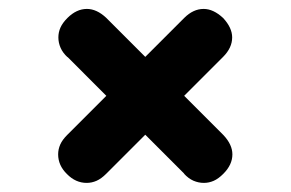

<svg xmlns="http://www.w3.org/2000/svg" viewBox="-20 -443 642 424"><path d="M128.9 -317.4 129.4 -316.4Q118.7 -326.2 113.8 -337.4Q108.9 -348.6 108.9 -360.4Q108.9 -371.6 113.5 -382.1Q118.2 -392.6 128.9 -403.3Q148.9 -423.3 171.9 -423.3Q193.4 -423.3 214.4 -403.8L300.8 -317.4L386.7 -403.3Q406.7 -423.3 429.7 -423.3Q451.2 -423.3 472.7 -403.3Q492.7 -381.8 492.7 -360.4Q492.7 -337.4 472.7 -317.4L386.7 -231.4L473.6 -144.5Q493.2 -123.5 493.2 -102.1Q493.2 -79.1 473.1 -59.1Q462.4 -48.3 451.9 -43.7Q441.4 -39.1 430.2 -39.1Q418.5 -39.1 407.2 -43.9Q396 -48.8 386.2 -59.6L387.2 -59.1L300.8 -145.5L214.4 -59.1Q203.6 -48.3 193.1 -43.7Q182.6 -39.1 171.4 -39.1Q147 -39.1 127.9 -58.6Q108.4 -77.6 108.4 -102.1Q108.4 -113.3 113 -123.8Q117.7 -134.3 128.4 -145L214.8 -231.4Z"/></svg>

Font: Erica Type
Style: Bold
Weight: 700
Designer: Peter Wiegel
Foundry: Peter Wiegel
Version: Version 1.000 2010 initial release